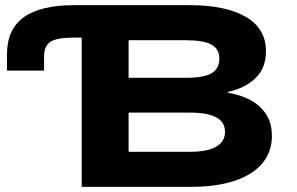

<svg xmlns="http://www.w3.org/2000/svg" viewBox="-20 -725 1153 745"><path d="M297 0V-579H265Q201 -579 176 -563Q151 -547 151 -506V-451H7V-513Q7 -611 72 -658Q137 -705 269 -705H715Q856 -705 934 -659.5Q1012 -614 1012 -526Q1012 -461 971.5 -422Q931 -383 864 -368V-365Q915 -357 953 -336Q991 -315 1013 -281Q1035 -247 1035 -197Q1035 -136 998 -91.5Q961 -47 890.5 -23.5Q820 0 722 0ZM479 -136H718Q785 -136 819 -156Q853 -176 853 -213Q853 -252 818.5 -270Q784 -288 719 -288H479ZM479 -423H698Q770 -423 800.5 -440.5Q831 -458 831 -498Q831 -535 800.5 -552Q770 -569 698 -569H479Z"/></svg>

Font: Nunito Sans 7pt Expanded ExtraBold
Style: Regular
Weight: 800
Width: 7
Designer: Vernon Adams
Foundry: Vernon Adams
Version: Version 3.101;gftools[0.9.27]